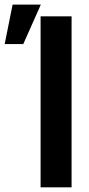

<svg xmlns="http://www.w3.org/2000/svg" viewBox="-36 -797 377 817"><path d="M268.6 -727.5V0H136.7V-727.5ZM-16.1 -609.4 17.6 -777.3H137.7L63 -609.4Z"/></svg>

Font: Inter Tight SemiBold
Style: Regular
Weight: 600
Designer: Rasmus Andersson
Foundry: rsms
Version: Version 3.004; ttfautohint (v1.8.4.7-5d5b)